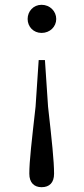

<svg xmlns="http://www.w3.org/2000/svg" viewBox="-20 -551 348 799"><path d="M153 -531C119 -531 95 -504 95 -472C95 -440 119 -414 153 -414C188 -414 214 -440 214 -472C214 -504 188 -531 153 -531ZM153 228C186 228 205 209 205 172C205 119 196 36 180 -107L167 -301H141L128 -107C112 36 102 119 102 172C102 209 122 228 153 228Z"/></svg>

Font: Harano Aji Mincho
Style: Regular
Weight: 400
Foundry: Masamichi Hosoda
Version: HaranoAjiMincho-Regular version 20230610;ttx 4.39.4